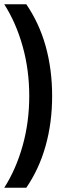

<svg xmlns="http://www.w3.org/2000/svg" viewBox="-27 -762 324 906"><path d="M97 -742H-7C30 -684 59 -618 80 -543C101 -468 111 -390 111 -309C111 -228 101 -150 80 -75C59 0 30 66 -7 124H97C136 67 167 2 188 -73C209 -147 219 -226 219 -309C219 -392 209 -471 188 -546C167 -620 136 -685 97 -742Z"/></svg>

Font: Argentum Sans
Style: Regular
Weight: 400
Designer: Julieta Ulanovsky
Foundry: Julieta Ulanovsky
Version: Version 5.001;March 29, 2019;FontCreator 11.5.0.2425 64-bit